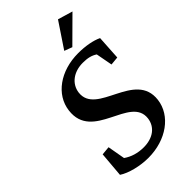

<svg xmlns="http://www.w3.org/2000/svg" viewBox="-277 -1008 1106 1106"><g transform="rotate(-45 275.5 -455.5)"><path d="M237 11C384 11 498 -73 512 -187C538 -401 199 -371 219 -539C227 -602 282 -644 357 -644C397 -644 424 -637 448 -621L467 -520L519 -525L528 -674C491 -692 436 -702 377 -702C233 -702 120 -622 106 -506C78 -282 416 -318 396 -152C388 -89 336 -51 261 -51C213 -51 171 -64 137 -88L118 -195L65 -190L52 -36C94 -8 170 11 237 11ZM330 -768 378 -750 524 -895 433 -922Z"/></g></svg>

Font: TPK Tissa Web Medium
Style: Italic
Weight: 500
Italic angle: -7°
Designer: Jacques Le Bailly, Suppakit Chalermlarp | Katatrad Co.,Ltd.
Foundry: Jacques Le Bailly, Cadson Demak Co.,Ltd.
Version: Version 5.000;Glyphs 3.1.2 (3151)